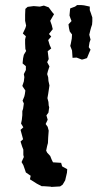

<svg xmlns="http://www.w3.org/2000/svg" viewBox="-20 -731 384 757"><path d="M151 3H144L125 -7L111 -16L98 -24L101 -38L82 -51L79 -60L72 -80L65 -92L74 -112L72 -120V-141L67 -154L61 -173L71 -182L61 -219L72 -229L63 -244L66 -258L68 -277V-293L71 -302L74 -323L69 -334L76 -351L78 -360L80 -374L68 -392L74 -410L76 -427L74 -439L82 -455V-470L69 -481L71 -501L74 -515L83 -530L80 -538L79 -559V-576L82 -588L70 -599L80 -620L83 -630L79 -649V-673L80 -696L89 -704L113 -707L137 -705L153 -709L172 -702L186 -683L193 -675L178 -649L184 -632L188 -616L173 -597L182 -587L170 -573L176 -553L182 -540L168 -529L172 -498L166 -486L175 -469L169 -451L166 -439L170 -426L171 -412L175 -394L170 -361L167 -344L171 -329L172 -315L174 -308L171 -287L163 -276L168 -259L160 -242L168 -231L172 -216L170 -189L169 -167L166 -156L162 -137L166 -129L178 -116L184 -101L189 -91L221 -89L225 -75L245 -64L244 -50L237 -20L227 -3L217 4L183 6L180 5ZM257 -698 276 -705 284 -711H300L311 -710L334 -705V-691L338 -680L344 -662V-655V-647L343 -634L339 -622L336 -611L332 -594L337 -575L333 -564L330 -545L337 -535L332 -524L323 -502L311 -498L303 -496L282 -504L266 -503L265 -518L264 -532L257 -550L259 -558L263 -579L264 -595L255 -607L252 -620L250 -635L262 -648L257 -661L254 -670L256 -692Z"/></svg>

Font: Winky Rough
Style: Regular
Weight: 400
Designer: Simon Atzbach
Foundry: typofactur
Version: Version 1.206